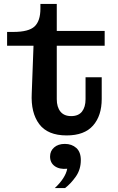

<svg xmlns="http://www.w3.org/2000/svg" viewBox="-20 -675 598 974"><path d="M318 12Q222 12 179 -45.5Q136 -103 141 -201L150 -443H16V-513H47Q126 -513 155.5 -541Q185 -569 185 -631V-655H268V-518H511V-443H268V-172Q268 -132 286.5 -109Q305 -86 341 -86Q378 -86 396 -109Q414 -132 414 -172V-283H496V-173Q496 -88 452 -38Q408 12 318 12ZM258 279Q284 255 300.5 229.5Q317 204 321 181Q282 185 258 168Q234 151 234 119Q234 91 254.5 73Q275 55 309 55Q344 55 367 75.5Q390 96 390 137Q390 185 364.5 221Q339 257 310 279Z"/></svg>

Font: Montagu Slab 16pt Medium
Style: Regular
Weight: 500
Designer: Florian Karsten
Foundry: Florian Karsten
Version: Version 1.000; ttfautohint (v1.8.3)